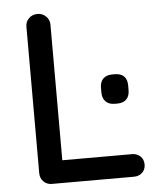

<svg xmlns="http://www.w3.org/2000/svg" viewBox="-51 -744 642 788"><g transform="rotate(-5 270.0 -350.0)"><path d="M517 -46Q517 -26 503.5 -13Q490 0 469 0H131Q110 0 96.5 -14Q83 -28 83 -48V-652Q83 -672 97 -686Q111 -700 133 -700Q153 -700 167.5 -686Q182 -672 182 -652V-93H469Q490 -93 503.5 -80Q517 -67 517 -46ZM366 -356V-375Q366 -400 379.5 -413Q393 -426 417 -426H427Q452 -426 465 -413Q478 -400 478 -375V-356Q478 -332 465 -318.5Q452 -305 427 -305H417Q393 -305 379.5 -318.5Q366 -332 366 -356Z"/></g></svg>

Font: Quicksand Medium
Style: Regular
Weight: 500
Designer: Andrew Paglinawan
Foundry: Andrew Paglinawan
Version: Version 3.000